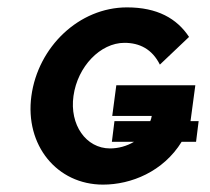

<svg xmlns="http://www.w3.org/2000/svg" viewBox="-20 -492 569 520"><path d="M472 -108H511L518 -164H496L509 -261H295L284 -178H391C390 -173 389 -168 387 -164H290L283 -108H343C323 -96 300 -90 278 -90C213 -90 168 -154 179 -232C190 -312 252 -376 317 -376C358 -376 392 -359 413 -317L492 -392C459 -442 406 -472 324 -472C194 -472 83 -365 65 -232C47 -99 134 8 259 8C335 8 422 -27 472 -108Z"/></svg>

Font: Hussar Tani
Style: Kurs
Weight: 700
Foundry: Cannot Into Space Fonts
Version: Version 0.92